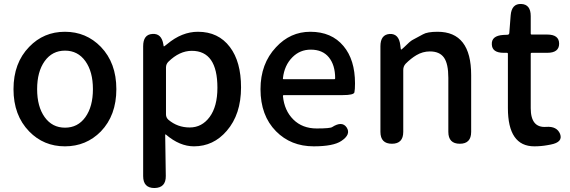

<svg xmlns="http://www.w3.org/2000/svg" viewBox="-20 -724 2869 967"><path d="M127 -62Q48 -143 48 -275Q48 -407 127 -488Q200 -564 307 -564Q414 -564 488 -488Q566 -407 566 -275Q566 -143 488 -62Q414 13 307 13Q200 13 127 -62ZM205 -134Q243 -81 307.5 -81Q372 -81 410 -134Q448 -187 448 -275Q448 -363 410 -416Q372 -469 307.5 -469Q243 -469 205 -416Q167 -363 167 -275Q167 -187 205 -134Z M758 223Q701 223 701 163V-491Q701 -550 747 -553Q794 -557 803 -499Q804 -490 805.5 -490Q807 -490 822 -502Q896 -564 977 -564Q1080 -564 1138 -487Q1194 -413 1194 -284Q1194 -148 1122 -65Q1055 13 957 13Q885 13 816 -46Q812 -49 812 -44L815 162Q816 222 758 223ZM1075 -282Q1075 -468 946 -468Q884 -468 828 -413Q816 -401 816 -384V-148Q816 -132 828 -121Q874 -82 935.5 -82Q997 -82 1036 -135Q1075 -188 1075 -282Z M1560 13Q1445 13 1370 -63Q1292 -142 1292 -275Q1292 -403 1370 -486Q1442 -564 1543 -564Q1650 -564 1710 -492Q1768 -423 1768 -304Q1768 -273 1765 -259Q1762 -245 1706 -245H1410Q1405 -245 1405 -240Q1412 -167 1457.5 -122Q1503 -77 1575 -77Q1643 -77 1653 -84Q1703 -116 1726 -82Q1749 -47 1699 -14Q1659 13 1560 13ZM1405 -330Q1404 -325 1409 -325H1663Q1668 -325 1668 -330Q1668 -396 1636.5 -435Q1605 -474 1545 -474Q1491 -474 1453 -436Q1412 -395 1405 -330Z M1954 0Q1896 0 1896 -60V-491Q1896 -550 1943 -553Q1989 -555 1996 -497L1998 -481Q1999 -474 2000.5 -474Q2002 -474 2015 -486Q2046 -517 2058 -523Q2084 -537 2110 -551Q2132 -564 2184 -564Q2353 -564 2353 -346V-60Q2353 0 2296 0Q2238 0 2238 -60V-332Q2238 -403 2216 -434Q2194 -465 2145 -465Q2109 -465 2077 -446Q2050 -430 2023 -403Q2011 -390 2011 -372V-60Q2011 0 1954 0Z M2738 7Q2705 13 2671 13Q2538 13 2538 -180V-453Q2538 -458 2533 -458H2517Q2458 -458 2457 -501Q2455 -544 2514 -548L2537 -549Q2544 -550 2545 -557L2552 -647Q2557 -706 2605 -704Q2653 -702 2653 -643V-555Q2653 -550 2658 -550H2736Q2796 -550 2796 -504Q2796 -458 2736 -458H2658Q2653 -458 2653 -453V-179Q2653 -79 2731 -85Q2785 -89 2801 -49Q2816 -8 2754 4Z"/></svg>

Font: Resource Han Rounded TW Medium
Style: Regular
Weight: 500
Designer: Cyano Hao (round all glyphs); Ryoko NISHIZUKA 西塚涼子 (kana, bopomofo & ideographs); Paul D. Hunt (Latin, Greek & Cyrillic)
Foundry: Cyano Hao
Version: 0.990